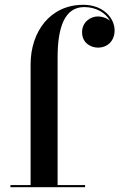

<svg xmlns="http://www.w3.org/2000/svg" viewBox="-20 -780 498 800"><path d="M23.5 -9V0H334.5V-9H220V-540C220 -667 249.5 -750.5 331 -750.5C380.5 -750.5 420.5 -726.5 438.5 -693C425 -705 406 -711.5 387.5 -711.5C356.5 -711.5 322 -687.5 322 -646C322 -600 359 -581.5 389 -581.5C424.5 -581.5 457.5 -606.5 457.5 -653.5C457.5 -703 412 -760 327 -760C188.5 -760 107.5 -647.5 107.5 -511.5V-9Z"/></svg>

Font: Bodoni* 24pt Medium
Style: Regular
Weight: 500
Version: Version 2.3